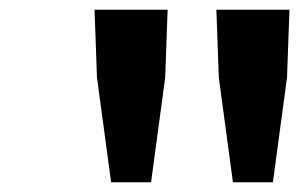

<svg xmlns="http://www.w3.org/2000/svg" viewBox="-20 -800 615 394"><path d="M208 -426 179 -641 174 -780H324L319 -641L290 -426ZM458 -426 429 -641 424 -780H574L569 -641L540 -426Z"/></svg>

Font: NotoSansHansBold
Style: Bold
Weight: 700
Designer: Ryoko NISHIZUKA  (kana & ideographs); Paul D. Hunt (Latin, Greek & Cyrillic); Wenlong ZHANG  (bopomofo); Sandoll Communi
Foundry: Adobe Systems Incorporated
Version: Version 1.00;December 8, 2021;FontCreator 13.0.0.2675 64-bit